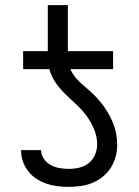

<svg xmlns="http://www.w3.org/2000/svg" viewBox="-20 -719 540 747"><path d="M249 8Q227 8 205 5.5Q183 3 162 -4Q141 -11 122.5 -23Q104 -35 90.5 -52Q77 -69 69.5 -90Q62 -111 62 -133V-135H140V-134Q140 -116 151 -100.5Q162 -85 178 -76.5Q194 -68 212 -65Q230 -62 249 -62Q269 -62 289.5 -67Q310 -72 326 -85Q342 -98 350 -117.5Q358 -137 358 -158Q358 -187 346.5 -215Q335 -243 317.5 -267Q300 -291 278.5 -311Q257 -331 235.5 -351.5Q214 -372 197 -396.5Q180 -421 172 -450H70V-520H166V-699H244V-520H420V-450H254Q263 -429 278 -412.5Q293 -396 310 -382Q327 -368 343 -352.5Q359 -337 373 -319.5Q387 -302 398.5 -283Q410 -264 418.5 -243.5Q427 -223 431.5 -201Q436 -179 436 -156Q436 -133 430 -110Q424 -87 411.5 -67Q399 -47 380.5 -32Q362 -17 340.5 -8Q319 1 295.5 4.5Q272 8 249 8Z"/></svg>

Font: HulyMono
Style: Regular
Weight: 400
Monospace: yes
Designer: Belleve Invis
Foundry: Belleve Invis
Version: Version 33.2.5; ttfautohint (v1.8.4)